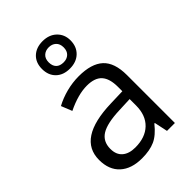

<svg xmlns="http://www.w3.org/2000/svg" viewBox="-239 -919 1033 1033"><g transform="rotate(-45 278.0 -402.5)"><path d="M415 0 398.9 -76.2H395Q355 -25.9 315.2 -8.1Q275.4 9.8 215.8 9.8Q136.2 9.8 91.1 -31.2Q45.9 -72.3 45.9 -147.9Q45.9 -310.1 305.2 -317.9L396 -320.8V-354Q396 -417 368.9 -447Q341.8 -477.1 282.2 -477.1Q215.3 -477.1 130.9 -436L106 -498Q145.5 -519.5 192.6 -531.7Q239.7 -543.9 287.1 -543.9Q382.8 -543.9 429 -501.5Q475.1 -459 475.1 -365.2V0ZM231.9 -57.1Q307.6 -57.1 350.8 -98.6Q394 -140.1 394 -214.8V-263.2L313 -259.8Q216.3 -256.3 173.6 -229.7Q130.9 -203.1 130.9 -147Q130.9 -103 157.5 -80.1Q184.1 -57.1 231.9 -57.1ZM392.6 -711.9Q392.6 -664.1 362.5 -635Q332.5 -606 282.7 -606Q233.4 -606 204.1 -634.5Q174.8 -663.1 174.8 -710.9Q174.8 -758.8 204.3 -786.9Q233.9 -814.9 282.7 -814.9Q332 -814.9 362.3 -785.9Q392.6 -756.8 392.6 -711.9ZM339.8 -710.9Q339.8 -738.3 323.7 -753.2Q307.6 -768.1 282.7 -768.1Q257.8 -768.1 241.7 -753.2Q225.6 -738.3 225.6 -710.9Q225.6 -683.6 240.2 -668.7Q254.9 -653.8 282.7 -653.8Q308.1 -653.8 324 -668.7Q339.8 -683.6 339.8 -710.9Z"/></g></svg>

Font: Open Sans Y to K
Style: Regular
Weight: 400
Version: Version 1.10